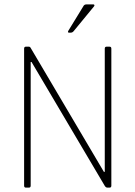

<svg xmlns="http://www.w3.org/2000/svg" viewBox="-20 -856 618 876"><path d="M375 -836H405Q409 -836 410.5 -833.5Q412 -831 409 -827L317 -715Q311 -707 303 -707H295Q287 -707 292 -716L360 -827Q364 -836 375 -836ZM112 0H98Q90 0 90 -9V-634Q90 -643 98 -643H112Q117 -643 119 -639L454 -72H458V-634Q458 -643 466 -643H480Q488 -643 488 -634V-9Q488 0 480 0H470Q463 0 458 -8L124 -573H120V-9Q120 0 112 0Z"/></svg>

Font: Rajdhani Light
Style: Regular
Weight: 300
Designer: Satya Rajpurohit, Jyotish Sonowal
Foundry: Indian Type Foundry
Version: Version 1.201;PS 1.0;hotconv 1.0.78;makeotf.lib2.5.61930; tt